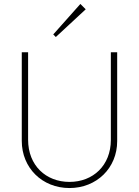

<svg xmlns="http://www.w3.org/2000/svg" viewBox="-20 -940 702 970"><path d="M331 10C468 10 572 -91 572 -227V-676H540V-233C540 -104 450 -21 331 -21C212 -21 122 -104 122 -234V-676H90V-228C90 -92 193 10 331 10ZM249 -766 262 -753 413 -893 386 -920Z"/></svg>

Font: MV Cash Thin
Style: Regular
Weight: 100
Designer: Rodrigo Fuenzalida
Foundry: fragTYPE
Version: Version 1.100;Glyphs 3.1.2 (3151)